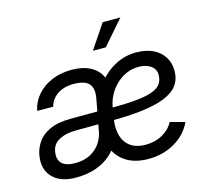

<svg xmlns="http://www.w3.org/2000/svg" viewBox="-109 -890 1126 1030"><g transform="rotate(-15 454.0 -375.0)"><path d="M190.9 7.8Q106.4 7.8 62.7 -37.4Q19 -82.5 31.7 -158.2Q38.1 -195.8 60.5 -229.2Q83 -262.7 128.4 -283.7Q173.8 -304.7 248.5 -304.7Q274.9 -304.7 298.6 -304.9Q322.3 -305.2 349.9 -305.2Q377.4 -305.2 415 -305.2L409.2 -237.8Q371.1 -237.8 330.6 -237.3Q290 -236.8 254.4 -236.8Q200.7 -236.8 163.1 -217.3Q125.5 -197.8 118.7 -156.2Q111.3 -112.8 134 -90.6Q156.7 -68.4 206.1 -68.4Q257.3 -68.4 292.2 -87.2Q327.1 -106 347.2 -135.7Q367.2 -165.5 373 -198.2L405.8 -373.5Q416 -428.7 392.8 -454.8Q369.6 -481 305.7 -481Q271.5 -481 243.4 -470Q215.3 -459 196.8 -439Q178.2 -418.9 170.9 -391.1L82 -392.1Q92.3 -441.4 124.8 -478.5Q157.2 -515.6 206.5 -536.4Q255.9 -557.1 316.4 -557.1Q377.4 -557.1 419.2 -535.4Q460.9 -513.7 479.5 -474.6Q498 -435.5 489.3 -383.8L446.3 -124L438 -123.5Q418.5 -85.4 384.8 -55.9Q351.1 -26.4 303 -9.3Q254.9 7.8 190.9 7.8ZM593.3 11.7Q525.9 11.7 479 -14.4Q432.1 -40.5 407.7 -89.8Q383.3 -139.2 383.3 -207.5Q383.3 -280.3 405.8 -343.8Q428.2 -407.2 468.3 -455.3Q508.3 -503.4 561.3 -530.5Q614.3 -557.6 675.8 -557.6Q728.5 -557.6 767.6 -539.3Q806.6 -521 828.1 -487.5Q849.6 -454.1 849.6 -408.7Q849.6 -362.8 825.9 -330.3Q802.2 -297.9 752.4 -277.3Q702.6 -256.8 625 -247.3Q547.4 -237.8 439 -237.8L450.7 -304.2Q540 -304.2 600.1 -309.3Q660.2 -314.5 695.6 -326.7Q731 -338.9 746.3 -359.4Q761.7 -379.9 761.7 -410.6Q761.7 -441.9 735.6 -460.7Q709.5 -479.5 667 -479.5Q621.6 -479.5 581.5 -456.3Q541.5 -433.1 513.9 -393.3Q486.3 -353.5 478 -304.2Q472.7 -271.5 469.7 -252.9Q466.8 -234.4 465.8 -224.1Q464.8 -213.9 464.8 -205.6Q464.8 -138.2 499.3 -102.1Q533.7 -65.9 598.6 -65.9Q651.4 -65.9 692.1 -88.9Q732.9 -111.8 753.4 -150.4L835 -128.4Q804.7 -63.5 739.7 -25.9Q674.8 11.7 593.3 11.7ZM454.1 -626 544.9 -760.7H643.1L525.9 -626Z"/></g></svg>

Font: Inter
Style: Italic
Weight: 400
Italic angle: -9.3988°
Designer: Rasmus Andersson
Foundry: rsms
Version: Version 4.001;git-66647c0bb